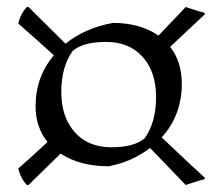

<svg xmlns="http://www.w3.org/2000/svg" viewBox="-20 -588 607 545"><path d="M430 -487 507 -568Q549 -554 560 -552L562 -548L463 -455Q496 -413 496 -350Q496 -261 439 -198Q524 -117 562 -83L560 -79Q549 -77 507 -63L406 -168Q355 -129 289 -116Q207 -116 152 -152L61 -63H56Q37 -84 32 -110Q57 -131 115 -185Q81 -227 81 -286Q81 -370 133 -431Q78 -481 32 -521Q37 -547 56 -568H61L166 -464Q222 -509 301 -523Q377 -523 430 -487ZM186 -443Q154 -398 154 -327Q154 -256 192 -213Q230 -170 296 -170Q362 -170 391 -196Q423 -241 423 -312.5Q423 -384 385 -426.5Q347 -469 281 -469Q215 -469 186 -443Z"/></svg>

Font: Almendra SC
Style: Regular
Weight: 400
Designer: Ana Sanfelippo
Foundry: Ana Sanfelippo
Version: Version 1.002